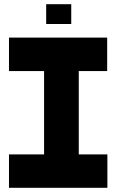

<svg xmlns="http://www.w3.org/2000/svg" viewBox="-20 -899 557 919"><path d="M191 0V-559L324 -719H357V-160L223 0ZM23 0V-160H191V0ZM223 0 357 -160H494V0ZM23 -559V-719H324L191 -559ZM357 -559V-719H493V-559ZM201 -784V-879H321V-784Z"/></svg>

Font: Foldit
Style: Bold
Weight: 700
Version: Version 1.003